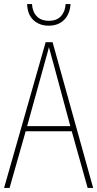

<svg xmlns="http://www.w3.org/2000/svg" viewBox="-20 -922 477 942"><path d="M410 0 332 -278H106L27 0H0L204 -715H238L437 0ZM243 -607Q237 -629 231.5 -648.5Q226 -668 220 -691Q215 -669 209 -649.5Q203 -630 197 -606L113 -303H325ZM326 -902Q323 -853 294.5 -824.5Q266 -796 219 -796Q174 -796 144.5 -823Q115 -850 113 -902H137Q139 -865 160 -842.5Q181 -820 220 -820Q259 -820 279.5 -843Q300 -866 302 -902Z"/></svg>

Font: Noto Sans Telugu Condensed Thin
Style: Regular
Weight: 100
Width: 3
Designer: Jelle Bosma - Monotype Design Team
Foundry: Monotype Imaging Inc.
Version: Version 2.005; ttfautohint (v1.8.4.7-5d5b)